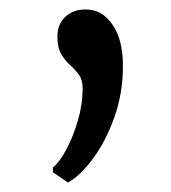

<svg xmlns="http://www.w3.org/2000/svg" viewBox="-20 -166 358 403"><path d="M162 -146Q194 -146 216 -114.5Q238 -83 238 -27.5Q238 30 220 80.2Q202 130.5 175.5 166.5Q149 202.5 123 217H122.5L91 195.5V185.5Q105 174.5 119.2 147.8Q133.5 121 143.5 87Q153.5 53 153.5 19.5Q153.5 1.5 145.5 -9.2Q137.5 -20 127 -29.5Q116.5 -39 108.5 -52.5Q100.5 -66 100.5 -89Q100.5 -115.5 117.2 -130.8Q134 -146 157.5 -146Z"/></svg>

Font: Merriweather Text
Style: Regular
Weight: 400
Designer: Eben Sorkin
Foundry: Eben Sorkin
Version: Version 2.100; ttfautohint (v1.7.19-72a1) -l 8 -r 50 -G 200 